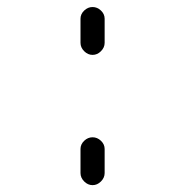

<svg xmlns="http://www.w3.org/2000/svg" viewBox="-20 -540 540 560"><path d="M214.8 -415V-485.4Q214.8 -499 225.6 -509.3Q236.3 -519.5 250 -519.5Q263.7 -519.5 274.4 -509.3Q285.2 -499 285.2 -485.4V-415Q285.2 -401.4 274.4 -390.6Q263.7 -379.9 250 -379.9Q236.3 -379.9 225.6 -390.6Q214.8 -401.4 214.8 -415ZM214.8 -35.2V-105.5Q214.8 -119.1 225.6 -129.4Q236.3 -139.6 250 -139.6Q263.7 -139.6 274.4 -129.4Q285.2 -119.1 285.2 -105.5V-35.2Q285.2 -21.5 274.4 -10.7Q263.7 0 250 0Q236.3 0 225.6 -10.7Q214.8 -21.5 214.8 -35.2Z"/></svg>

Font: Rounded Mgen+ 2m light
Style: Regular
Weight: 200
Designer: [Source Han Sans]
Ryoko NISHIZUKA  (kana & ideographs); Paul D. Hunt (Latin, Greek & Cyrillic); Wenlong ZHANG  (bopomofo
Version: Version 1.059.20150602